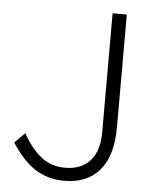

<svg xmlns="http://www.w3.org/2000/svg" viewBox="-52 -744 644 808"><g transform="rotate(5 270.0 -340.0)"><path d="M69 -165Q105 -101 147.5 -68Q190 -35 248 -35Q316 -35 353.5 -76.5Q391 -118 391 -196V-700H451V-222Q451 -104 398.5 -42Q346 20 249 20Q179 20 126 -14.5Q73 -49 26 -122Z"/></g></svg>

Font: Moderustic Light
Style: Regular
Weight: 300
Designer: Tural Alisoy
Foundry: TAFT Foundry
Version: Version 2.120